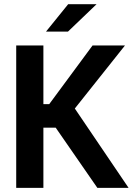

<svg xmlns="http://www.w3.org/2000/svg" viewBox="-20 -911 649 931"><path d="M58.6 -690.4H190.4V-406.2H218.8L428.7 -690.4H585.9L342.8 -384.8L603.5 0H452.1L250 -292H190.4V0H58.6ZM310.5 -890.6H448.2L309.6 -757.8H203.1Z"/></svg>

Font: Dinish
Style: Bold
Weight: 700
Designer: Bert Driehuis
Foundry: Playbeing
Version: Version 3.006; git-39231f3c-release